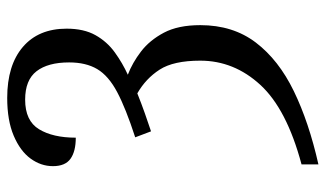

<svg xmlns="http://www.w3.org/2000/svg" viewBox="-210 -556 925 546"><g transform="rotate(-90 253.0 -282.5)"><path d="M59 112Q216 70 285 -5Q354 -80 354 -176Q354 -252 328.5 -291.5Q303 -331 261 -355Q231 -343 204 -333.5Q177 -324 153 -316L136 -361Q219 -388 265 -412.5Q311 -437 330 -469Q349 -501 349 -549Q349 -609 324 -641.5Q299 -674 243 -674Q183 -674 159 -634.5Q135 -595 135 -530Q96 -530 75 -545Q54 -560 54 -595Q54 -629 75.5 -658.5Q97 -688 140.5 -706.5Q184 -725 248 -725Q341 -725 393 -680.5Q445 -636 445 -556Q445 -507 426.5 -474Q408 -441 377.5 -419Q347 -397 314 -382Q348 -369 380 -344.5Q412 -320 433.5 -279.5Q455 -239 455 -176Q455 -83 405.5 -18Q356 47 267.5 90Q179 133 59 160Z"/></g></svg>

Font: Noto Serif Condensed
Style: Regular
Weight: 400
Width: 3
Designer: Monotype Design Team
Foundry: Monotype Imaging Inc.
Version: Version 2.013; ttfautohint (v1.8.4.7-5d5b)